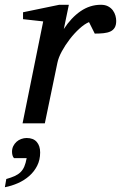

<svg xmlns="http://www.w3.org/2000/svg" viewBox="-75 -514 504 800"><path d="M409.2 -426.8Q409.2 -409.2 402.8 -398.7Q396.5 -388.2 384.8 -382.8Q373 -377.4 356.7 -375.7Q340.3 -374 319.8 -374L295.9 -421.9Q277.3 -414.1 256.1 -394.8Q234.9 -375.5 215.8 -350.8Q196.8 -326.2 182.6 -300Q168.5 -273.9 164.1 -252L111.8 0H19L105 -424.8L21 -434.1V-462.9L171.9 -494.1H211.9L190.9 -393.1Q221.7 -440.4 260.7 -467.3Q299.8 -494.1 345.2 -494.1Q363.3 -494.1 375.5 -487.5Q387.7 -481 395.3 -470.7Q402.8 -460.4 406 -448.7Q409.2 -437 409.2 -426.8ZM92.3 121.1Q92.3 152.3 79.8 176.8Q67.4 201.2 46.9 219.2Q26.4 237.3 0 249Q-26.4 260.7 -54.7 266.1L-48.8 231.9Q-28.3 226.1 -14.2 219.7Q0 213.4 10 203.9Q20 194.3 26.1 180.4Q32.2 166.5 36.1 145H-16.6Q-21.5 139.6 -23.2 132.3Q-24.9 125 -24.9 118.2Q-24.9 105.5 -19.8 95Q-14.6 84.5 -6.3 76.9Q2 69.3 13.2 65.2Q24.4 61 36.1 61Q64 61 78.1 77.4Q92.3 93.8 92.3 121.1Z"/></svg>

Font: Charis SIL Eur
Style: Italic
Weight: 400
Italic angle: -11°
Foundry: SIL International
Version: Version 5.000